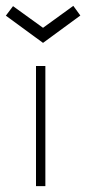

<svg xmlns="http://www.w3.org/2000/svg" viewBox="-64 -636 294 656"><path d="M-44 -582.5 -19.5 -615 83 -541 186.5 -616 210.5 -583 83 -489.5ZM59 0V-410.5H91V0Z"/></svg>

Font: League Spartan ExtraLight
Style: Regular
Weight: 200
Foundry: The League of Moveable Type
Version: Version 2.002